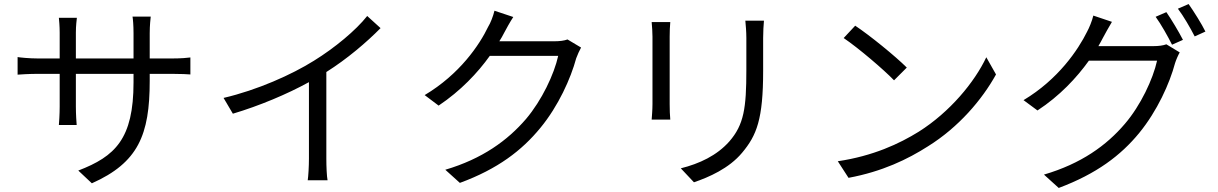

<svg xmlns="http://www.w3.org/2000/svg" viewBox="-20 -860 6020 949"><path d="M720 -571V-696C720 -735 724 -768 725 -778H635C637 -768 640 -735 640 -696V-571H355V-699C355 -734 359 -762 360 -772H271C272 -762 275 -731 275 -699V-571H168C125 -571 76 -576 67 -578V-491C79 -492 124 -495 168 -495H275V-333C275 -295 272 -252 271 -242H359C358 -252 355 -296 355 -333V-495H640V-453C640 -173 549 -87 367 -17L434 46C663 -56 720 -193 720 -460V-495H830C874 -495 911 -493 921 -492V-576C908 -574 874 -571 830 -571Z M1795 -781C1739 -710 1634 -623 1532 -560C1422 -491 1252 -415 1085 -376L1131 -298C1262 -337 1400 -395 1507 -454V-76C1507 -38 1504 12 1501 31H1599C1595 11 1593 -38 1593 -76V-504C1696 -569 1792 -651 1861 -721Z M2785 -665C2769 -659 2747 -656 2720 -656H2448C2457 -670 2465 -684 2472 -698C2482 -717 2500 -750 2517 -776L2424 -807C2418 -781 2404 -745 2393 -728C2350 -638 2252 -493 2079 -390L2148 -338C2257 -411 2341 -500 2401 -584H2739C2719 -493 2658 -364 2580 -272C2489 -166 2364 -75 2181 -21L2253 44C2441 -25 2560 -117 2651 -228C2740 -336 2801 -472 2828 -572C2834 -588 2844 -611 2852 -625Z M3201 -751C3203 -732 3205 -697 3205 -679V-346C3205 -316 3202 -284 3201 -269H3293C3291 -287 3290 -320 3290 -345V-679C3290 -703 3291 -732 3293 -751ZM3664 -758C3666 -734 3669 -705 3669 -672V-514C3669 -325 3657 -244 3585 -161C3523 -91 3437 -51 3345 -28L3410 41C3483 16 3583 -27 3648 -105C3720 -191 3752 -270 3752 -510V-672C3752 -705 3754 -734 3756 -758Z M4207 -733 4150 -672C4224 -622 4349 -515 4399 -463L4462 -526C4406 -582 4278 -686 4207 -733ZM4121 -63 4174 19C4341 -12 4467 -73 4567 -137C4718 -231 4834 -367 4903 -492L4855 -577C4797 -454 4675 -306 4521 -209C4426 -150 4296 -89 4121 -63Z M5409 -632C5417 -646 5425 -660 5432 -674C5442 -692 5460 -726 5476 -752L5384 -783C5378 -757 5363 -721 5353 -703C5309 -614 5211 -468 5039 -365L5108 -314C5218 -386 5301 -475 5362 -560H5699C5679 -469 5618 -339 5540 -248C5449 -141 5324 -51 5140 3L5213 69C5400 -1 5520 -92 5611 -203C5700 -312 5761 -447 5788 -548C5793 -564 5803 -587 5811 -601L5745 -641C5729 -635 5707 -632 5680 -632ZM5692 -777C5719 -740 5753 -679 5773 -639L5827 -663C5806 -704 5770 -764 5745 -800ZM5802 -817C5830 -780 5863 -723 5885 -680L5938 -704C5920 -741 5881 -803 5855 -840Z"/></svg>

Font: Squished Noto Sans CJK JP Regular
Style: Regular
Weight: 400
Designer: Ryoko NISHIZUKA (kana & ideographs); Paul D. Hunt (Latin, Greek & Cyrillic); Wenlong ZHANG (bopomofo); Sandoll Communica
Foundry: Adobe Systems Incorporated
Version: Version 1.004;PS 1.004;hotconv 1.0.82;makeotf.lib2.5.63406